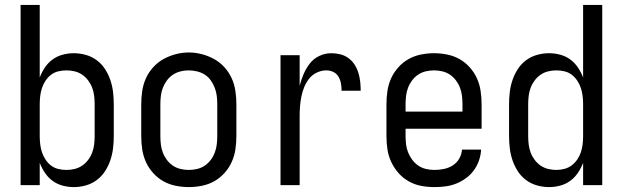

<svg xmlns="http://www.w3.org/2000/svg" viewBox="-20 -755 2540 783"><path d="M281 8Q258 8 235.5 2Q213 -4 194.5 -17.5Q176 -31 163 -50.5Q150 -70 142 -91V0H64V-735H142V-439Q150 -460 163 -479.5Q176 -499 194.5 -512.5Q213 -526 235.5 -532Q258 -538 281 -538Q306 -538 330.5 -531Q355 -524 375 -509Q395 -494 408.5 -473Q422 -452 430 -428.5Q438 -405 441 -380Q444 -355 444 -330V-200Q444 -175 441 -150Q438 -125 430 -101.5Q422 -78 408.5 -57Q395 -36 375 -21Q355 -6 330.5 1Q306 8 281 8ZM251 -62Q268 -62 284.5 -66Q301 -70 315 -79.5Q329 -89 339.5 -103Q350 -117 356 -133Q362 -149 364 -166Q366 -183 366 -200V-330Q366 -347 364 -364Q362 -381 356 -397Q350 -413 339.5 -427Q329 -441 315 -450.5Q301 -460 284.5 -464Q268 -468 251 -468Q234 -468 217.5 -464Q201 -460 188 -450Q175 -440 165.5 -425.5Q156 -411 151 -395.5Q146 -380 144 -363.5Q142 -347 142 -330V-200Q142 -183 144 -166.5Q146 -150 151 -134.5Q156 -119 165.5 -104.5Q175 -90 188 -80Q201 -70 217.5 -66Q234 -62 251 -62Z M750 8Q723 8 696 2.5Q669 -3 646 -16Q623 -29 604.5 -49.5Q586 -70 575 -94.5Q564 -119 560 -146Q556 -173 556 -200V-330Q556 -357 560 -384Q564 -411 575 -435.5Q586 -460 604.5 -480.5Q623 -501 646.5 -514Q670 -527 696.5 -534Q723 -541 750 -541Q777 -541 803.5 -534Q830 -527 853.5 -514Q877 -501 895.5 -480.5Q914 -460 925 -435.5Q936 -411 940 -384Q944 -357 944 -330V-200Q944 -173 940 -146Q936 -119 925 -94.5Q914 -70 895.5 -49.5Q877 -29 854 -16Q831 -3 804 2.5Q777 8 750 8ZM750 -62Q767 -62 784 -66Q801 -70 815 -79.5Q829 -89 839.5 -103Q850 -117 856 -133Q862 -149 864 -166Q866 -183 866 -200V-330Q866 -347 864 -364Q862 -381 855.5 -397.5Q849 -414 839 -428Q829 -442 814.5 -451Q800 -460 783 -464Q766 -468 748 -468Q731 -468 714.5 -463.5Q698 -459 684 -449.5Q670 -440 660 -426Q650 -412 644 -396.5Q638 -381 636 -364Q634 -347 634 -330V-200Q634 -183 636 -166Q638 -149 644 -133Q650 -117 660.5 -103Q671 -89 685 -79.5Q699 -70 716 -66Q733 -62 750 -62Z M1124 0V-530H1202V-405Q1208 -429 1218 -452.5Q1228 -476 1243.5 -496Q1259 -516 1282.5 -527Q1306 -538 1331 -538Q1350 -538 1368 -533.5Q1386 -529 1401 -518Q1416 -507 1426 -491.5Q1436 -476 1441.5 -458Q1447 -440 1449 -421.5Q1451 -403 1451 -385H1373Q1373 -400 1370.5 -414.5Q1368 -429 1360.5 -442Q1353 -455 1339.5 -461.5Q1326 -468 1311 -468Q1291 -468 1272 -459Q1253 -450 1240.5 -434Q1228 -418 1220.5 -399.5Q1213 -381 1209 -361Q1205 -341 1203.5 -321Q1202 -301 1202 -281V0Z M1752 8Q1724 8 1697.5 3Q1671 -2 1647 -15.5Q1623 -29 1605 -49.5Q1587 -70 1575.5 -94.5Q1564 -119 1560 -146Q1556 -173 1556 -200V-330Q1556 -357 1560 -384Q1564 -411 1575 -435.5Q1586 -460 1604.5 -480.5Q1623 -501 1646 -514Q1669 -527 1696 -532.5Q1723 -538 1750 -538Q1777 -538 1804 -532.5Q1831 -527 1854 -514Q1877 -501 1895.5 -480.5Q1914 -460 1925 -435.5Q1936 -411 1940 -384Q1944 -357 1944 -330V-230H1634V-200Q1634 -183 1636 -166Q1638 -149 1644.5 -133Q1651 -117 1661.5 -103Q1672 -89 1686 -79.5Q1700 -70 1717 -66Q1734 -62 1752 -62Q1771 -62 1790.5 -66Q1810 -70 1826.5 -80.5Q1843 -91 1853 -108.5Q1863 -126 1864 -145H1942Q1941 -123 1933.5 -101Q1926 -79 1912.5 -60.5Q1899 -42 1880.5 -28.5Q1862 -15 1841 -6.5Q1820 2 1797 5Q1774 8 1752 8ZM1634 -300H1866V-330Q1866 -347 1864 -364Q1862 -381 1856 -397Q1850 -413 1839.5 -427Q1829 -441 1815 -450.5Q1801 -460 1784 -464Q1767 -468 1750 -468Q1733 -468 1716 -464Q1699 -460 1685 -450.5Q1671 -441 1660.5 -427Q1650 -413 1644 -397Q1638 -381 1636 -364Q1634 -347 1634 -330Z M2219 8Q2194 8 2169.5 1Q2145 -6 2125 -21Q2105 -36 2091.5 -57Q2078 -78 2070 -101.5Q2062 -125 2059 -150Q2056 -175 2056 -200V-330Q2056 -355 2059 -380Q2062 -405 2070 -428.5Q2078 -452 2091.5 -473Q2105 -494 2125 -509Q2145 -524 2169.5 -531Q2194 -538 2219 -538Q2242 -538 2264.5 -532Q2287 -526 2305.5 -512.5Q2324 -499 2337 -479.5Q2350 -460 2358 -439V-735H2436V0H2358V-91Q2350 -70 2337 -50.5Q2324 -31 2305.5 -17.5Q2287 -4 2264.5 2Q2242 8 2219 8ZM2249 -62Q2249 -62 2249 -62Q2249 -62 2249 -62Q2266 -62 2282.5 -66.5Q2299 -71 2312 -81Q2325 -91 2334.5 -105Q2344 -119 2349 -134.5Q2354 -150 2356 -166.5Q2358 -183 2358 -200V-330Q2358 -347 2356 -363.5Q2354 -380 2349 -395.5Q2344 -411 2334.5 -425.5Q2325 -440 2312 -450Q2299 -460 2282.5 -464Q2266 -468 2249 -468Q2232 -468 2215.5 -464Q2199 -460 2185 -450.5Q2171 -441 2160.5 -427Q2150 -413 2144 -397Q2138 -381 2136 -364Q2134 -347 2134 -330V-200Q2134 -183 2136 -166Q2138 -149 2144 -133Q2150 -117 2160.5 -103Q2171 -89 2185 -79.5Q2199 -70 2215.5 -66Q2232 -62 2249 -62Z"/></svg>

Font: iosevka_custom_sans_ss08
Style: Regular
Weight: 400
Designer: Belleve Invis
Foundry: Belleve Invis
Version: Version 10.3.0; ttfautohint (v1.8.3)